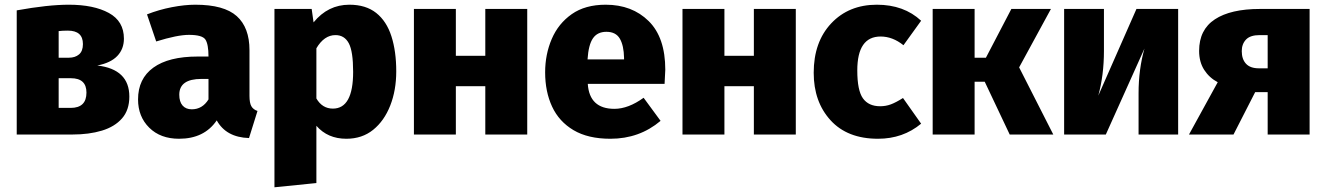

<svg xmlns="http://www.w3.org/2000/svg" viewBox="-20 -571 5631 815"><path d="M287 0H51V-527Q184 -551 272 -551Q378 -551 442 -516Q506 -481 506 -407Q506 -363 478 -333.5Q450 -304 393 -293Q529 -277 529 -161Q529 -104 498 -68.5Q467 -33 412.5 -16.5Q358 0 287 0ZM272 -326Q299 -326 315.5 -340Q332 -354 332 -384Q332 -441 268 -441Q245 -441 229 -439V-326ZM280 -113Q347 -113 347 -178Q347 -239 281 -239H229V-113Z M740 18Q661 18 613.5 -29Q566 -76 566 -149Q566 -237 631 -284Q696 -331 819 -331H865Q865 -383 852 -403Q839 -423 782 -423Q733 -423 643 -395L604 -510Q655 -530 709.5 -540.5Q764 -551 809 -551Q931 -551 985 -502.5Q1039 -454 1039 -358V-164Q1039 -134 1047 -120Q1055 -106 1073 -100L1037 15Q940 12 900 -60Q847 18 740 18ZM794 -107Q839 -107 865 -149V-236H835Q741 -236 741 -169Q741 -139 755 -123Q769 -107 794 -107Z M1145 224V-533H1303L1311 -476Q1372 -551 1463 -551Q1533 -551 1577 -516Q1621 -481 1641.5 -417Q1662 -353 1662 -268Q1662 -188 1636.5 -123Q1611 -58 1564 -20Q1517 18 1450 18Q1371 18 1323 -37V206ZM1393 -110Q1479 -110 1479 -266Q1479 -353 1460.5 -387.5Q1442 -422 1404 -422Q1356 -422 1323 -366V-153Q1348 -110 1393 -110Z M2218 0H2040V-205H1915V0H1737V-533H1915V-334H2040V-533H2218Z M2571 18Q2476 18 2414.5 -18.5Q2353 -55 2323.5 -118.5Q2294 -182 2294 -264Q2294 -340 2322 -405.5Q2350 -471 2407 -511Q2464 -551 2551 -551Q2663 -551 2733.5 -481.5Q2804 -412 2804 -275L2801 -215H2475Q2482 -109 2588 -109Q2647 -109 2712 -156L2784 -58Q2694 18 2571 18ZM2629 -319V-325Q2628 -378 2611 -407Q2594 -436 2554 -436Q2516 -436 2497 -408.5Q2478 -381 2474 -319Z M3358 0H3180V-205H3055V0H2877V-533H3055V-334H3180V-533H3358Z M3707 18Q3577 18 3505.5 -60.5Q3434 -139 3434 -262Q3434 -393 3508.5 -472Q3583 -551 3702 -551Q3817 -551 3890 -483L3815 -379Q3769 -416 3718 -416Q3619 -416 3619 -272Q3619 -187 3643 -153.5Q3667 -120 3716 -120Q3740 -120 3761.5 -128Q3783 -136 3813 -155L3890 -46Q3813 18 3707 18Z M4451 0H4266L4160 -224H4117V0H3939V-533H4117V-326H4165L4273 -533H4441L4306 -285Z M4981 0H4813V-175Q4813 -277 4838 -365L4674 0H4497V-533H4666V-355Q4666 -252 4642 -165L4804 -533H4981Z M5539 0H5361V-180H5308L5216 0H5027L5149 -222Q5113 -241 5091.5 -274.5Q5070 -308 5070 -355Q5070 -445 5137 -489Q5204 -533 5328 -533H5539ZM5361 -281V-422H5327Q5287 -422 5269 -403Q5251 -384 5251 -354Q5251 -320 5269 -300.5Q5287 -281 5324 -281Z"/></svg>

Font: Trujillo ExtraBold
Style: Regular
Weight: 800
Designer: Fira Sans original fonts by bBox Type GmbH, Carrois Corporate GbR, & Edenspiekermann AG / Changes by Cristiano Sobral
Foundry: Fira Sans original fonts by bBox Type GmbH, Carrois Corporate GbR, & Edenspiekermann AG / Changes by Cristiano Sobral
Version: Version 4.301;July 28, 2020;FontCreator 13.0.0.2655 64-bit